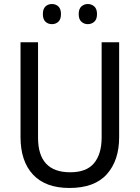

<svg xmlns="http://www.w3.org/2000/svg" viewBox="-20 -924 694 954"><path d="M572 -242Q572 -127 511 -58.5Q450 10 325 10Q206 10 144 -56.5Q82 -123 82 -243V-714H169V-240Q169 -68 329 -68Q410 -68 447.5 -113.5Q485 -159 485 -241V-714H572ZM193 -854Q193 -880 206 -892Q219 -904 238 -904Q257 -904 270 -892Q283 -880 283 -854Q283 -828 270 -816Q257 -804 238 -804Q219 -804 206 -816Q193 -828 193 -854ZM371 -854Q371 -880 384.5 -892Q398 -904 416 -904Q435 -904 448.5 -892Q462 -880 462 -854Q462 -828 448.5 -816Q435 -804 416 -804Q398 -804 384.5 -816Q371 -828 371 -854Z"/></svg>

Font: Noto Sans Telugu SemiCondensed
Style: Regular
Weight: 400
Width: 4
Designer: Jelle Bosma - Monotype Design Team
Foundry: Monotype Imaging Inc.
Version: Version 2.005; ttfautohint (v1.8.4.7-5d5b)